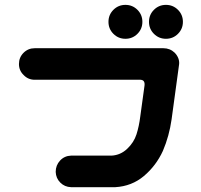

<svg xmlns="http://www.w3.org/2000/svg" viewBox="-20 -778 833 796"><path d="M58.6 -512.7Q58.6 -540 77.6 -559.1Q96.7 -578.1 124 -578.1H657.2Q684.6 -578.1 704.1 -559.6Q724.6 -538.1 722.7 -512.7L691.4 -283.2Q681.6 -213.9 655.3 -152.3Q627 -90.8 576.7 -48.3Q526.4 -5.9 458 -2H274.4Q248 -2.9 230 -21Q211.9 -39.1 210.9 -65.4Q210.9 -92.8 229 -112.3Q247.1 -131.8 274.4 -132.8H442.4Q479.5 -134.8 507.3 -161.1Q535.2 -187.5 545.9 -221.2Q556.6 -254.9 561.5 -294.9L579.1 -422.9Q582 -446.3 562.5 -447.3H124Q96.7 -447.3 78.1 -466.8Q58.6 -485.4 58.6 -512.7ZM429.7 -687.5Q429.7 -716.8 450.2 -737.3Q470.7 -757.8 500 -757.8Q529.3 -757.8 549.8 -737.3Q570.3 -716.8 570.3 -687.5Q570.3 -658.2 549.8 -637.7Q529.3 -617.2 500 -617.2Q470.7 -617.2 450.2 -637.7Q429.7 -658.2 429.7 -687.5ZM597.7 -687.5Q597.7 -716.8 618.2 -737.3Q638.7 -757.8 668 -757.8Q697.3 -757.8 717.8 -737.3Q738.3 -716.8 738.3 -687.5Q738.3 -658.2 717.8 -637.7Q697.3 -617.2 668 -617.2Q638.7 -617.2 618.2 -637.7Q597.7 -658.2 597.7 -687.5Z"/></svg>

Font: Nico Moji
Style: Regular
Weight: 400
Version: Version 1.02